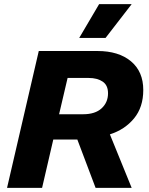

<svg xmlns="http://www.w3.org/2000/svg" viewBox="-20 -906 717 926"><path d="M14 0 167 -660H450Q552 -660 611.5 -610.5Q671 -561 671 -472Q671 -389 626.5 -335Q582 -281 510 -258L615 0H441L353 -233H237L183 0ZM408 -530H306L265 -355H381Q439 -355 470 -383.5Q501 -412 501 -456Q501 -495 475 -512.5Q449 -530 408 -530ZM458 -886H615L489 -723H362Z"/></svg>

Font: Work Sans
Style: Bold Italic
Weight: 700
Italic angle: -13°
Designer: Wei Huang
Foundry: Wei Huang
Version: Version 2.010; ttfautohint (v1.8.3)